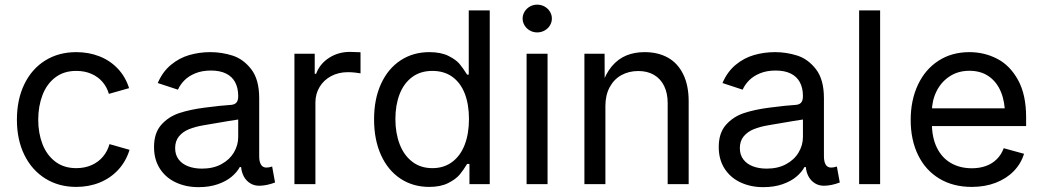

<svg xmlns="http://www.w3.org/2000/svg" viewBox="-20 -771 4366 804"><path d="M50.8 -269.5Q50.8 -354 81.8 -418.2Q112.8 -482.4 169.2 -517.6Q225.6 -552.7 299.3 -552.7Q352.1 -552.7 397 -534.9Q441.9 -517.1 473.9 -482.9Q505.9 -448.7 520.5 -401.9L436 -377.9Q427.7 -406.2 409.2 -428Q390.6 -449.7 362.5 -461.9Q334.5 -474.1 299.3 -474.1Q247.1 -474.1 211.2 -446.5Q175.3 -418.9 157.7 -372.3Q140.1 -325.7 140.1 -269.5Q140.1 -213.9 157.7 -168Q175.3 -122.1 211.2 -94.5Q247.1 -66.9 299.3 -66.9Q335 -66.9 363.5 -79.6Q392.1 -92.3 411.1 -115Q430.2 -137.7 438.5 -167.5L522.5 -143.6Q507.8 -95.7 475.6 -60.5Q443.4 -25.4 397.9 -6.8Q352.5 11.7 299.3 11.7Q226.1 11.7 169.7 -23.4Q113.3 -58.6 82 -122.3Q50.8 -186 50.8 -269.5Z M625 -155.3Q625 -213.9 655 -248Q685.1 -282.2 730.5 -297.4Q775.9 -312.5 837.4 -320.3Q874 -325.2 901.1 -327.9Q928.2 -330.6 949.7 -332Q957.5 -333 963.1 -335.9Q968.8 -338.9 972.4 -344.7Q976.1 -350.6 977.1 -359.9Q977.5 -362.3 977.5 -368.7Q977.5 -402.8 964.6 -426.8Q951.7 -450.7 926.3 -463.1Q900.9 -475.6 863.3 -475.6Q826.2 -475.6 798.1 -464.1Q770 -452.6 752.2 -434.6Q734.4 -416.5 725.1 -395.5L640.6 -423.3Q660.6 -470.2 695.6 -499.3Q730.5 -528.3 772.7 -540.5Q814.9 -552.7 860.8 -552.7Q908.2 -552.7 953.6 -538.3Q999 -523.9 1032.2 -481Q1065.4 -438 1065.4 -359.9V-116.7Q1065.4 -93.8 1073 -81.5Q1080.6 -69.3 1095.2 -69.3Q1101.6 -69.3 1106.4 -70.3Q1111.3 -71.3 1119.6 -73.7L1131.8 -6.8Q1113.8 0 1096.9 3.4Q1080.1 6.8 1065.4 6.8Q1044.4 6.8 1027.8 -3.4Q1011.2 -13.7 1001.5 -31.2Q991.7 -48.8 989.7 -71.3H983.9Q972.7 -50.3 950.2 -31.2Q927.7 -12.2 892.6 0.2Q857.4 12.7 811 12.7Q758.8 12.7 716.3 -7.1Q673.8 -26.9 649.4 -64.9Q625 -103 625 -155.3ZM977.5 -197.3V-303.2L990.2 -272.5Q970.7 -270 937 -264.2Q903.3 -258.3 873.5 -253.4Q859.9 -251 853.3 -250Q846.7 -249 833.5 -246.6Q797.9 -240.7 771.5 -230Q745.1 -219.2 729.2 -199.7Q713.4 -180.2 713.4 -150.9Q713.4 -123 727.8 -103.8Q742.2 -84.5 767.6 -74.7Q793 -64.9 826.2 -64.9Q872.6 -64.9 907 -83.5Q941.4 -102.1 959.5 -132.6Q977.5 -163.1 977.5 -197.3Z M1212.9 -545.9H1297.9V-461.9H1303.7Q1318.8 -503.4 1357.7 -528.6Q1396.5 -553.7 1445.3 -553.7Q1459 -553.7 1489.7 -552.2V-463.9Q1482.4 -465.3 1467.3 -467Q1452.1 -468.8 1437 -468.8Q1397.9 -468.8 1366.9 -452.4Q1335.9 -436 1318.4 -407Q1300.8 -377.9 1300.8 -341.8V0H1212.9Z M1546.4 -271.5Q1546.4 -356.4 1575.7 -420.2Q1605 -483.9 1657.5 -518.3Q1710 -552.7 1777.8 -552.7Q1826.2 -552.7 1857.9 -536.9Q1889.6 -521 1904.3 -503.4Q1918.9 -485.8 1936 -458.5H1942.9V-727.5H2030.8V0H1945.8V-84.5H1936Q1920.9 -59.1 1904.8 -39.8Q1888.7 -20.5 1856.7 -4.4Q1824.7 11.7 1777.3 11.7Q1709.5 11.7 1657 -22.9Q1604.5 -57.6 1575.4 -121.8Q1546.4 -186 1546.4 -271.5ZM1943.8 -272.5Q1943.8 -333.5 1926.3 -378.9Q1908.7 -424.3 1874.3 -449.2Q1839.8 -474.1 1790.5 -474.1Q1740.2 -474.1 1705.3 -447.8Q1670.4 -421.4 1653.1 -376Q1635.7 -330.6 1635.7 -272.5Q1635.7 -213.9 1653.6 -167.2Q1671.4 -120.6 1706.3 -93.8Q1741.2 -66.9 1790.5 -66.9Q1838.9 -66.9 1873.5 -92.8Q1908.2 -118.7 1926 -165Q1943.8 -211.4 1943.8 -272.5Z M2185.1 -545.9H2272.9V0H2185.1ZM2168.5 -693.4Q2168.5 -709 2176.8 -722.4Q2185.1 -735.8 2199 -743.7Q2212.9 -751.5 2229.5 -751.5Q2246.1 -751.5 2260.3 -743.7Q2274.4 -735.8 2282.7 -722.4Q2291 -709 2291 -693.4Q2291 -677.7 2282.7 -664.3Q2274.4 -650.9 2260.3 -643.1Q2246.1 -635.3 2229.5 -635.3Q2212.9 -635.3 2199 -643.1Q2185.1 -650.9 2176.8 -664.3Q2168.5 -677.7 2168.5 -693.4Z M2515.1 0H2427.2V-545.9H2511.7L2512.2 -413.6H2500Q2516.1 -462.9 2542.2 -493.7Q2568.4 -524.4 2602.5 -538.6Q2636.7 -552.7 2679.2 -552.7Q2735.4 -552.7 2776.6 -529.8Q2817.9 -506.8 2840.8 -460.4Q2863.8 -414.1 2863.8 -346.7V0H2775.9V-339.4Q2775.9 -380.9 2761 -411.1Q2746.1 -441.4 2718.5 -457.5Q2690.9 -473.6 2652.8 -473.6Q2613.3 -473.6 2582 -456.3Q2550.8 -439 2533 -405.8Q2515.1 -372.6 2515.1 -327.1Z M2989.7 -155.3Q2989.7 -213.9 3019.8 -248Q3049.8 -282.2 3095.2 -297.4Q3140.6 -312.5 3202.1 -320.3Q3238.8 -325.2 3265.9 -327.9Q3293 -330.6 3314.5 -332Q3322.3 -333 3327.9 -335.9Q3333.5 -338.9 3337.2 -344.7Q3340.8 -350.6 3341.8 -359.9Q3342.3 -362.3 3342.3 -368.7Q3342.3 -402.8 3329.3 -426.8Q3316.4 -450.7 3291 -463.1Q3265.6 -475.6 3228 -475.6Q3190.9 -475.6 3162.8 -464.1Q3134.8 -452.6 3116.9 -434.6Q3099.1 -416.5 3089.8 -395.5L3005.4 -423.3Q3025.4 -470.2 3060.3 -499.3Q3095.2 -528.3 3137.5 -540.5Q3179.7 -552.7 3225.6 -552.7Q3272.9 -552.7 3318.4 -538.3Q3363.8 -523.9 3397 -481Q3430.2 -438 3430.2 -359.9V-116.7Q3430.2 -93.8 3437.7 -81.5Q3445.3 -69.3 3460 -69.3Q3466.3 -69.3 3471.2 -70.3Q3476.1 -71.3 3484.4 -73.7L3496.6 -6.8Q3478.5 0 3461.7 3.4Q3444.8 6.8 3430.2 6.8Q3409.2 6.8 3392.6 -3.4Q3376 -13.7 3366.2 -31.2Q3356.4 -48.8 3354.5 -71.3H3348.6Q3337.4 -50.3 3314.9 -31.2Q3292.5 -12.2 3257.3 0.2Q3222.2 12.7 3175.8 12.7Q3123.5 12.7 3081.1 -7.1Q3038.6 -26.9 3014.2 -64.9Q2989.7 -103 2989.7 -155.3ZM3342.3 -197.3V-303.2L3355 -272.5Q3335.4 -270 3301.8 -264.2Q3268.1 -258.3 3238.3 -253.4Q3224.6 -251 3218 -250Q3211.4 -249 3198.2 -246.6Q3162.6 -240.7 3136.2 -230Q3109.9 -219.2 3094 -199.7Q3078.1 -180.2 3078.1 -150.9Q3078.1 -123 3092.5 -103.8Q3106.9 -84.5 3132.3 -74.7Q3157.7 -64.9 3190.9 -64.9Q3237.3 -64.9 3271.7 -83.5Q3306.2 -102.1 3324.2 -132.6Q3342.3 -163.1 3342.3 -197.3Z M3665.5 0H3577.6V-727.5H3665.5Z M3793.5 -268.6Q3793.5 -351.6 3824 -416.3Q3854.5 -481 3910.2 -516.8Q3965.8 -552.7 4039.1 -552.7Q4101.6 -552.7 4155.3 -525.1Q4209 -497.6 4242.9 -436.3Q4276.9 -375 4276.9 -279.8V-243.2H3853V-317.4H4229.5L4188.5 -290Q4188.5 -344.7 4171.4 -386.2Q4154.3 -427.7 4120.8 -451.2Q4087.4 -474.6 4039.1 -474.6Q3991.7 -474.6 3956.1 -450.9Q3920.4 -427.2 3901.4 -388.2Q3882.3 -349.1 3882.3 -304.2V-254.9Q3882.3 -195.3 3903.1 -152.8Q3923.8 -110.4 3961.7 -88.4Q3999.5 -66.4 4049.8 -66.4Q4082 -66.4 4108.4 -75.9Q4134.8 -85.4 4153.8 -104.2Q4172.9 -123 4183.1 -150.4L4268.1 -127Q4255.4 -85.4 4224.9 -54.2Q4194.3 -22.9 4149.4 -5.6Q4104.5 11.7 4049.3 11.7Q3971.2 11.7 3913.3 -23.2Q3855.5 -58.1 3824.5 -121.6Q3793.5 -185.1 3793.5 -268.6Z"/></svg>

Font: Raveo Variable
Style: Regular
Weight: 400
Designer: Jakub Foglar, Rasmus Andersson (Inter)
Foundry: Jakubfoglar.com
Version: Version 1.000;Glyphs 3.2.3 (3260)